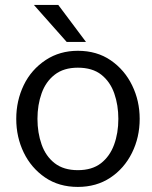

<svg xmlns="http://www.w3.org/2000/svg" viewBox="-20 -726 600 756"><path d="M286.5 10Q212 10 157.5 -27.2Q103 -64.5 73.5 -125.2Q44 -186 44 -258Q44 -329.5 73.5 -390.8Q103 -452 160.5 -490Q215.5 -526 286.5 -526Q361.5 -526 416 -488.5Q470.5 -451 500.2 -390Q530 -329 530 -258Q530 -185 499.5 -123.8Q469 -62.5 414.2 -26.2Q359.5 10 286.5 10ZM286.5 -56Q342.5 -56 377.5 -83.2Q412.5 -110.5 429.2 -156.2Q446 -202 446 -258Q446 -312 430 -358Q414 -404 379 -431.8Q344 -459.5 286.5 -459.5Q231 -459.5 195.8 -432.2Q160.5 -405 144 -359Q127.5 -313 127.5 -258Q127.5 -203.5 143.8 -157.2Q160 -111 195.2 -83.5Q230.5 -56 286.5 -56ZM318.5 -561H242.5L113.5 -706.5H209.5Z"/></svg>

Font: Acari Sans
Style: Regular
Weight: 400
Designer: Alfredo Marco Pradil and Stefan Peev (font) & Cristiano Sobral (main changes)
Foundry: Alfredo Marco Pradil and Stefan Peev (font) & Cristiano Sobral (main changes)
Version: Version 1.063; ttfautohint (v1.8.3)